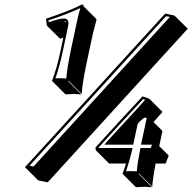

<svg xmlns="http://www.w3.org/2000/svg" viewBox="-20 -659 821 819"><path d="M684.6 -601.1 724.1 -592.8 780.8 -536.6 183.6 118.7 143.1 110.4 86.4 54.2ZM659.2 -35.6 699.7 4.4 686.5 38.6H644Q631.8 100.6 629.4 137.7L572.8 81.1L571.3 83L627.9 139.6Q627.9 139.6 596.7 137.7Q595.2 137.7 594.2 137.7L560.1 139.6L503.4 83L502.9 81.1Q511.2 60.1 517.6 38.6H445.3L388.7 -18.1L387.2 -29.8Q480 -132.3 587.9 -248L616.7 -237.8L673.3 -181.6Q656.2 -161.6 634.8 -138.2L672.9 -100.6ZM261.7 -561.5Q261.2 -565.9 259.8 -567.9Q256.8 -569.8 253.4 -569.8ZM250 -498.5Q241.2 -495.6 236.3 -493.7L179.7 -549.8L176.3 -579.1Q284.7 -615.7 327.6 -639.2H334L335.4 -638.7Q336.4 -637.7 335.4 -633.3L392.1 -576.7Q391.6 -575.2 375.5 -512.2L348.6 -386.2Q331.5 -305.7 328.6 -258.3L272 -314.9L270.5 -313L327.1 -256.3Q327.1 -256.3 295.9 -258.3Q294.4 -258.3 293.5 -258.3L259.3 -256.3L202.6 -313L202.1 -314.9Q221.7 -364.3 238.3 -442.9ZM248 -440.9Q232.4 -368.7 216.3 -324.7Q226.6 -325.2 236.8 -325.2Q252 -325.2 262.7 -324.2Q266.6 -370.1 282.2 -445.3L309.1 -571.3Q314 -595.2 322.8 -625Q279.3 -603 187 -572.3L188 -564Q233.9 -580.1 253.4 -580.1Q269.5 -580.1 271.5 -563.5Q271.5 -561.5 272 -560.1Q271.5 -551.3 266.1 -525.9ZM517.1 71.3Q526.9 70.8 537.6 70.8Q552.7 70.8 563.5 71.8Q566.4 36.1 577.6 -20L579.1 -27.8H623L628.4 -42H581.5L606 -156.2Q602.1 -156.7 597.7 -157.2Q589.4 -154.3 574.2 -139.2Q568.4 -131.8 566.4 -127L548.3 -42H425.3L439.5 -58.6Q452.1 -73.2 499.5 -124Q567.4 -196.8 599.1 -233.4L590.8 -236.3Q489.3 -127.4 398.9 -27.8H545.4L542.5 -15.6Q530.8 34.2 517.1 71.3ZM688.5 -589.8 106 47.9 123 51.3 704.6 -586.9Z"/></svg>

Font: Linux Biolinum Shadow O
Style: Italic
Weight: 400
Italic angle: -12°
Designer: Philipp H. Poll
Foundry: Philipp H. Poll
Version: Version 0.6.2